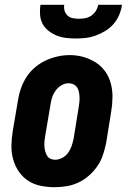

<svg xmlns="http://www.w3.org/2000/svg" viewBox="-20 -770 540 798"><path d="M206 8Q177 8 148 2Q119 -4 96 -19.5Q73 -35 57.5 -58Q42 -81 34.5 -108.5Q27 -136 27.5 -165.5Q28 -195 33 -225L55 -355Q59 -380 67.5 -404Q76 -428 90.5 -450.5Q105 -473 126 -490.5Q147 -508 171 -519Q195 -530 220 -535.5Q245 -541 270 -541Q300 -541 327.5 -533Q355 -525 378.5 -510Q402 -495 418 -472Q434 -449 441 -421.5Q448 -394 447.5 -364.5Q447 -335 442 -305L421 -175Q416 -151 408 -126.5Q400 -102 385 -80Q370 -58 349.5 -40Q329 -22 305 -11Q281 0 256 4Q231 8 206 8ZM209 -106Q224 -106 239 -114Q254 -122 263.5 -135.5Q273 -149 278 -164Q283 -179 286 -194L307 -324Q309 -335 310 -346Q311 -357 310.5 -367.5Q310 -378 308 -388Q306 -398 300.5 -406.5Q295 -415 285.5 -419.5Q276 -424 265 -424Q250 -424 235.5 -415.5Q221 -407 211.5 -394Q202 -381 197 -366Q192 -351 190 -336L168 -206Q166 -195 165 -184.5Q164 -174 164.5 -163.5Q165 -153 167.5 -143Q170 -133 175 -124Q180 -115 189 -110.5Q198 -106 209 -106ZM295 -610Q274 -610 253.5 -612.5Q233 -615 215 -622.5Q197 -630 181.5 -642Q166 -654 157 -671Q148 -688 146.5 -708.5Q145 -729 148 -750H247Q245 -737 248.5 -725Q252 -713 261 -705Q270 -697 282.5 -694.5Q295 -692 308 -692Q321 -692 334.5 -694.5Q348 -697 359.5 -705Q371 -713 378.5 -725Q386 -737 388 -750H487Q484 -729 475.5 -708.5Q467 -688 452.5 -671Q438 -654 418.5 -642Q399 -630 378.5 -622.5Q358 -615 337 -612.5Q316 -610 295 -610Z"/></svg>

Font: Iosevka Slab Heavy
Style: Italic
Weight: 900
Italic angle: -9°
Monospace: yes
Designer: Belleve Invis
Foundry: Belleve Invis
Version: Version 11.1.0; ttfautohint (v1.8.3)